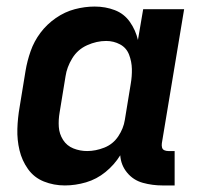

<svg xmlns="http://www.w3.org/2000/svg" viewBox="-20 -558 616 586"><path d="M178 8Q210 8 242.5 -1.5Q275 -11 302 -33Q329 -55 347 -84Q349 -54 368 -31Q387 -8 416 0Q445 8 476 8H513V-97H494Q487 -97 481.5 -99.5Q476 -102 474.5 -108Q473 -114 474 -121L542 -530H417L401 -436Q394 -466 376.5 -491Q359 -516 330.5 -527Q302 -538 269 -538Q239 -538 208.5 -530Q178 -522 150.5 -503Q123 -484 103.5 -458Q84 -432 73.5 -402Q63 -372 58 -342L40 -232Q34 -198 33 -164.5Q32 -131 39.5 -99.5Q47 -68 65.5 -42Q84 -16 114 -4Q144 8 178 8ZM246 -97Q224 -97 204 -105Q184 -113 172.5 -131Q161 -149 159.5 -170.5Q158 -192 162 -215L180 -325Q184 -353 200.5 -380Q217 -407 246 -420Q275 -433 304 -433Q327 -433 346.5 -422.5Q366 -412 374 -391Q382 -370 382.5 -347.5Q383 -325 379 -302L361 -192Q357 -166 341 -142Q325 -118 298.5 -107.5Q272 -97 246 -97Z"/></svg>

Font: Iosevka Sparkle
Style: Bold Italic
Weight: 700
Italic angle: -9°
Designer: Belleve Invis
Foundry: Belleve Invis
Version: Version 4.5.0; ttfautohint (v1.8.3)